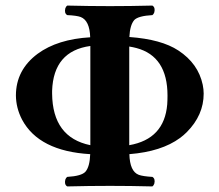

<svg xmlns="http://www.w3.org/2000/svg" viewBox="-20 -667 787 689"><path d="M304.2 -502Q171.9 -483.9 167 -341.3Q167 -335.4 167 -331.1Q168.5 -173.8 304.2 -146ZM303.7 -113.8Q119.6 -124.5 59.1 -237.8Q37.6 -279.3 37.1 -324.2Q37.1 -416 115.2 -474.1Q186.5 -526.4 303.7 -533.2Q301.8 -593.3 269.5 -606Q254.9 -611.3 221.2 -612.8Q210 -619.6 214.4 -637.2Q216.8 -644 221.2 -647Q300.8 -645 375 -645Q446.8 -645 526.9 -647Q538.1 -640.1 533.7 -622.6Q531.2 -615.7 526.9 -612.8Q476.1 -609.9 461.9 -595.2Q446.3 -577.1 444.3 -534.2Q559.1 -525.9 620.1 -485.8Q691.4 -439 707.5 -362.8Q710.9 -346.2 710.9 -331.1Q710.9 -253.9 650.4 -192.9Q638.7 -181.2 626 -171.9Q559.6 -123 444.3 -113.8Q445.8 -51.8 478 -39.6Q492.7 -34.2 526.9 -32.2Q538.1 -25.4 533.7 -7.8Q531.2 -1 526.9 2Q446.8 0 375 0Q301.3 0 221.2 2Q210 -4.9 214.4 -22.5Q216.8 -29.3 221.2 -32.2Q272.5 -35.2 286.6 -50.8Q302.2 -68.8 303.7 -113.8ZM443.8 -146Q569.8 -168 580.1 -292.5Q581.1 -307.1 581.1 -324.2Q581.1 -464.8 469.7 -494.6Q457 -498 443.8 -500Z"/></svg>

Font: Linux Libertine O
Style: Bold
Weight: 700
Designer: Philipp H. Poll
Foundry: Philipp H. Poll
Version: Version 5.0.0